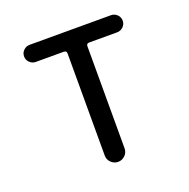

<svg xmlns="http://www.w3.org/2000/svg" viewBox="-99 -615 699 711"><g transform="rotate(-20 250.0 -260.0)"><path d="M89.8 -452.1Q76.2 -452.1 65.9 -461.9Q55.7 -471.7 55.7 -485.8Q55.7 -500 65.9 -509.8Q76.2 -519.5 89.8 -519.5H410.2Q423.8 -519.5 434.1 -509.8Q444.3 -500 444.3 -485.8Q444.3 -471.7 434.1 -461.9Q423.8 -452.1 410.2 -452.1H299.8Q289.1 -452.1 289.1 -441.4V-39.1Q289.1 -22.5 277.3 -11.2Q265.6 0 250 0Q234.4 0 222.7 -11.2Q210.9 -22.5 210.9 -39.1V-441.4Q210.9 -452.1 200.2 -452.1Z"/></g></svg>

Font: Rounded-X Mgen+ 2m regular
Style: Regular
Weight: 400
Designer: [Source Han Sans]
Ryoko NISHIZUKA  (kana & ideographs); Paul D. Hunt (Latin, Greek & Cyrillic); Wenlong ZHANG  (bopomofo
Version: Version 1.059.20150602